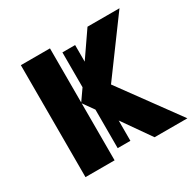

<svg xmlns="http://www.w3.org/2000/svg" viewBox="-126 -678 819 811"><g transform="rotate(-30 283.5 -273.0)"><path d="M70 0V-546H212V-282L249 -335V-505H311V-424L395 -546H551L359 -285L567 0H407L311 -137V-38H249V-226L212 -278V0Z"/></g></svg>

Font: Noto Sans SemiCondensed
Style: Bold
Weight: 700
Width: 4
Designer: Monotype Design Team
Foundry: Monotype Imaging Inc.
Version: Version 2.013; ttfautohint (v1.8.4.7-5d5b)